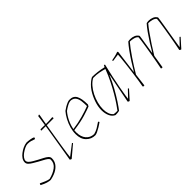

<svg xmlns="http://www.w3.org/2000/svg" viewBox="92 -1301 2035 2035"><g transform="rotate(-45 1110.0 -283.0)"><path d="M141 6Q127 6 105.5 0.5Q84 -5 62.5 -14Q41 -23 26 -32L32 -48L37 -49Q60 -38 89.5 -25Q119 -12 142 -10Q205 -25 249.5 -58Q294 -91 294 -144Q294 -158 277.5 -171Q261 -184 235.5 -197Q210 -210 184 -225Q159 -240 134.5 -254Q110 -268 94 -284Q78 -300 78 -320Q78 -346 93.5 -368.5Q109 -391 132 -408Q158 -428 184.5 -440Q211 -452 239 -456Q260 -456 291 -451Q322 -446 338 -437L335 -428L333 -421L328 -418Q307 -426 286.5 -432Q266 -438 239 -438Q219 -438 194 -426Q169 -414 144 -396Q124 -381 110 -362.5Q96 -344 96 -327Q96 -310 111.5 -295Q127 -280 151 -266.5Q175 -253 200 -239Q227 -225 253 -211.5Q279 -198 296 -183Q313 -168 313 -147Q313 -104 289 -72.5Q265 -41 226 -21.5Q187 -2 141 6Z M456 6Q446 6 436 -4Q441 -33 449.5 -83.5Q458 -134 468 -195.5Q478 -257 488.5 -319Q499 -381 507 -434H440Q440 -445 445 -450Q463 -450 479 -450Q495 -450 509 -449Q516 -495 521 -526.5Q526 -558 526 -565L540 -572L546 -568Q537 -516 525 -449Q547 -449 570 -449.5Q593 -450 621 -453L627 -447L625 -434H522Q511 -367 499.5 -297.5Q488 -228 478.5 -168Q469 -108 463.5 -68.5Q458 -29 458 -20L578 -112L585 -103Z M810 6Q753 6 712 -35Q671 -76 671 -151Q671 -195 684 -240.5Q697 -286 719.5 -328Q742 -370 769 -401Q786 -414 807.5 -426.5Q829 -439 849.5 -447.5Q870 -456 883 -455Q939 -456 962.5 -413.5Q986 -371 986 -280L975 -261Q940 -247 870 -225.5Q800 -204 691 -190Q689 -174 689 -159Q690 -92 722.5 -53Q755 -14 811 -12Q844 -20 872 -36.5Q900 -53 933 -76L942 -63Q932 -56 918.5 -46.5Q905 -37 891 -29Q868 -15 845.5 -4.5Q823 6 810 6ZM780 -389Q747 -350 724 -301.5Q701 -253 693 -205Q775 -216 844 -235.5Q913 -255 967 -276Q967 -314 963 -349.5Q959 -385 942.5 -409.5Q926 -434 890 -439Q865 -440 834.5 -423.5Q804 -407 780 -389Z M1114 6Q1079 -9 1061.5 -48Q1044 -87 1044 -136Q1044 -192 1065 -251.5Q1086 -311 1117 -358Q1136 -387 1159 -409Q1182 -431 1200.5 -443.5Q1219 -456 1225 -456Q1257 -456 1301.5 -451Q1346 -446 1390 -435L1401 -456L1413 -452Q1394 -376 1378.5 -302Q1363 -228 1352 -167Q1341 -106 1335 -67Q1329 -28 1329 -22L1405 -101L1414 -93L1325 6Q1315 6 1305 -4L1370 -338L1368 -339Q1339 -269 1301.5 -201.5Q1264 -134 1229 -81Q1194 -28 1172 0Q1159 3 1145.5 4.5Q1132 6 1114 6ZM1160 -12Q1174 -30 1200.5 -68.5Q1227 -107 1259 -161Q1291 -215 1323.5 -280Q1356 -345 1383 -416Q1353 -425 1313 -433Q1273 -441 1224 -440Q1190 -422 1160.5 -388Q1131 -354 1109 -310.5Q1087 -267 1075 -220.5Q1063 -174 1063 -132Q1063 -95 1073.5 -64.5Q1084 -34 1107 -15Q1115 -13 1130.5 -12.5Q1146 -12 1160 -12Z M2099 6Q2089 6 2079 -4Q2086 -39 2095 -86.5Q2104 -134 2112.5 -184.5Q2121 -235 2128.5 -281.5Q2136 -328 2140.5 -361Q2145 -394 2145 -405Q2131 -423 2102.5 -430.5Q2074 -438 2047 -438Q2021 -408 1985.5 -358Q1950 -308 1913.5 -252.5Q1877 -197 1848 -148L1824 0H1808Q1806 -1 1803 -4Q1810 -39 1819 -86.5Q1828 -134 1836.5 -184.5Q1845 -235 1852.5 -281.5Q1860 -328 1864.5 -361Q1869 -394 1869 -405Q1855 -423 1826.5 -430.5Q1798 -438 1771 -438Q1751 -415 1725 -380Q1699 -345 1671.5 -304.5Q1644 -264 1617.5 -222Q1591 -180 1570 -144L1552 0H1536L1531 -7Q1536 -31 1543 -77.5Q1550 -124 1557.5 -179Q1565 -234 1571 -287Q1577 -340 1581 -379Q1585 -418 1585 -430L1502 -418Q1498 -422 1498 -430Q1515 -433 1544.5 -439.5Q1574 -446 1600 -456L1607 -447L1573 -182L1575 -181Q1602 -227 1634.5 -278Q1667 -329 1700.5 -375Q1734 -421 1760 -450Q1768 -452 1776.5 -453Q1785 -454 1793 -454Q1822 -454 1848 -443Q1874 -432 1888 -407Q1888 -401 1882.5 -367Q1877 -333 1869.5 -285Q1862 -237 1854 -188L1856 -187Q1882 -232 1914 -282Q1946 -332 1978 -377Q2010 -422 2036 -450Q2044 -452 2052.5 -453Q2061 -454 2069 -454Q2098 -454 2124 -443Q2150 -432 2164 -407Q2164 -400 2159 -367.5Q2154 -335 2146.5 -290Q2139 -245 2131 -197Q2124 -154 2117.5 -115Q2111 -76 2107 -50.5Q2103 -25 2103 -22L2179 -101L2188 -93Z"/></g></svg>

Font: Labrada Thin
Style: Italic
Weight: 100
Italic angle: -7°
Designer: Mercedes Jáuregui
Foundry: Omnibus-Type Team
Version: Version 1.000; ttfautohint (v1.8.4.7-5d5b)